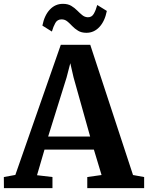

<svg xmlns="http://www.w3.org/2000/svg" viewBox="-35 -981 772 1001"><path d="M45 -69 282 -747.5H435.5L658.5 -68.5L716.5 -58V0H420V-58L494.5 -68.5L454.5 -201H197L158 -67.5L238.5 -58V0H-14.5L-15 -58ZM435 -269 348.5 -577.5 331.5 -651.5 312 -576.5 216 -269ZM415.5 -810Q389.5 -810 372 -820.8Q354.5 -831.5 341.5 -845.2Q328.5 -859 315.8 -869.5Q303 -880 286 -880Q264 -880 253.5 -861.2Q243 -842.5 235.5 -816.5L186 -847.5Q196.5 -901 224.8 -931Q253 -961 293 -961Q319 -961 336.5 -950.5Q354 -940 367.5 -926.2Q381 -912.5 394 -902Q407 -891.5 423 -891Q443.5 -890.5 454.2 -909.5Q465 -928.5 472 -955L522 -924Q511.5 -870.5 483.2 -840.2Q455 -810 415.5 -810Z"/></svg>

Font: Merriweather 24pt
Style: Bold
Weight: 700
Designer: Eben Sorkin
Foundry: Eben Sorkin
Version: Version 2.100